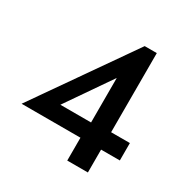

<svg xmlns="http://www.w3.org/2000/svg" viewBox="-160 -838 949 975"><g transform="rotate(30 314.5 -350.0)"><path d="M18 -134 413 -700H484V-236H594V-134H484V0H363V-134ZM191 -228H371V-489Z"/></g></svg>

Font: Jost* Medium
Style: Regular
Weight: 500
Version: Version 3.7